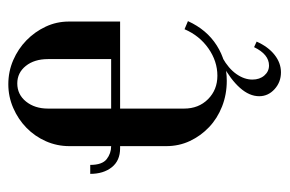

<svg xmlns="http://www.w3.org/2000/svg" viewBox="-134 -410 679 450"><g transform="rotate(-90 205.0 -184.5)"><path d="M88 -361Q88 -390 99.5 -416Q111 -442 131 -461.5Q151 -481 177.5 -492.5Q204 -504 233 -504Q263 -504 289.5 -492.5Q316 -481 336 -461.5Q356 -442 368 -416.5Q380 -391 380 -362V-242H176V-92Q176 -58 198 -36Q220 -14 253 -14Q287 -14 317 -35Q347 -56 362 -91L381 -83Q361 -39 324 -15.5Q287 8 241 8Q209 8 181 -3Q153 -14 132.5 -33.5Q112 -53 100 -78.5Q88 -104 88 -134V-242H83Q54 -242 38.5 -261.5Q23 -281 23 -312H44Q44 -284 57.5 -273.5Q71 -263 88 -263ZM292 -263V-411Q292 -443 276 -463Q260 -483 235 -483Q209 -483 192.5 -462.5Q176 -442 176 -411V-263ZM333 78Q321 105 302 120Q283 135 261 135Q238 135 221.5 120Q205 105 205 84Q205 61 224.5 39Q244 17 279 -2H295Q270 12 257 30.5Q244 49 244 68Q244 85 253.5 96Q263 107 277 107Q303 107 320 72Z"/></g></svg>

Font: Moniqa SemBd Heading
Style: Regular
Weight: 600
Designer: Rajesh Rajput
Foundry: Rajesh Rajput
Version: Version 1.000